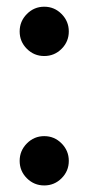

<svg xmlns="http://www.w3.org/2000/svg" viewBox="-20 -556 268 586"><path d="M40 -460Q40 -491 62 -513.2Q84 -535.5 115 -535.5Q146 -535.5 168 -513.2Q190 -491 190 -460Q190 -429 168 -407Q146 -385 115 -385Q84 -385 62 -407Q40 -429 40 -460ZM40 -65Q40 -96 62 -118.2Q84 -140.5 115 -140.5Q146 -140.5 168 -118.2Q190 -96 190 -65Q190 -34 168 -12Q146 10 115 10Q84 10 62 -12Q40 -34 40 -65Z"/></svg>

Font: Bodoni* 72pt Medium
Style: Regular
Weight: 500
Version: Version 2.3